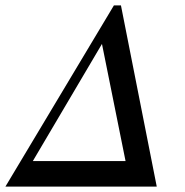

<svg xmlns="http://www.w3.org/2000/svg" viewBox="-52 -688 683 708"><path d="M526 0 394 -668H368L-32 0ZM411 -94H69L324 -526Z"/></svg>

Font: XITS
Style: Italic
Weight: 400
Italic angle: -16.33°
Designer: MicroPress Inc., with final additions and corrections provided by Coen Hoffman, Elsevier (retired)
Version: Version 1.107